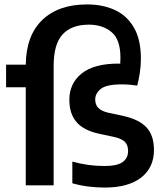

<svg xmlns="http://www.w3.org/2000/svg" viewBox="-20 -838 740 868"><path d="M7.5 -443.5V-545.5H96.5Q98 -677.5 171.2 -747.8Q244.5 -818 373.5 -818Q444 -818 498.8 -793Q553.5 -768 585.2 -713.8Q617 -659.5 617 -572Q617 -539.5 612 -507.8Q607 -476 600.5 -451Q585 -453.5 567.8 -455Q550.5 -456.5 530 -456.5Q461 -456.5 435.8 -436.2Q410.5 -416 410.5 -388.5Q410.5 -365 423.8 -350.8Q437 -336.5 467 -329L541 -313Q610.5 -297 643.2 -261Q676 -225 676 -159.5Q676 -80.5 618 -35.2Q560 10 453 10Q416.5 10 379 5.2Q341.5 0.5 307 -9.5V-107.5Q378 -87.5 451.5 -87.5Q509.5 -87.5 534.2 -105.2Q559 -123 559 -155Q559 -182 545.2 -196Q531.5 -210 501.5 -217.5L427.5 -233.5Q358 -248.5 325.8 -286.2Q293.5 -324 293.5 -386.5Q293.5 -461 349.2 -505.8Q405 -550.5 516 -550.5Q519.5 -550.5 523.5 -550Q524.5 -563.5 524.5 -577Q524.5 -660 484 -693.2Q443.5 -726.5 382 -726.5Q303.5 -726.5 263 -682.5Q222.5 -638.5 222.5 -539.5V0H96.5V-443.5Z"/></svg>

Font: Encode Sans SemiCondensed SemiCondensed SemiBold
Style: Regular
Weight: 600
Width: 4
Designer: Multiple Designers
Foundry: Impallari Type
Version: Version 3.000; ttfautohint (v1.8.3) -l 8 -r 50 -G 200 -x 14 